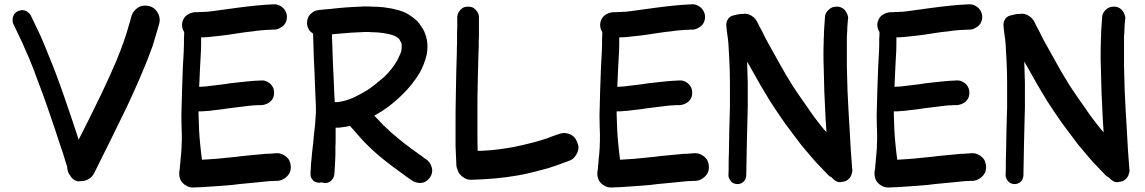

<svg xmlns="http://www.w3.org/2000/svg" viewBox="-20 -792 5213 874"><path d="M296.9 3.9C297.9 4.9 298.8 6.8 299.8 7.8C302.7 12.7 306.6 17.6 311.5 22.5C317.4 27.3 324.2 31.2 331.1 32.2C334 33.2 335.9 33.2 338.9 33.2C341.8 33.2 345.7 33.2 348.6 32.2H356.4C367.2 31.2 377 27.3 387.7 20.5C397.5 13.7 404.3 4.9 409.2 -4.9C433.6 -54.7 459 -104.5 483.4 -154.3L556.6 -303.7C573.2 -339.8 589.8 -375 605.5 -411.1C621.1 -447.3 636.7 -483.4 651.4 -520.5L674.8 -583C679.7 -600.6 685.5 -618.2 690.4 -634.8C695.3 -651.4 700.2 -668.9 705.1 -685.5C706.1 -690.4 707 -696.3 707 -701.2C707 -707 706.1 -712.9 704.1 -719.7C700.2 -731.4 694.3 -741.2 686.5 -749C679.7 -755.9 669.9 -761.7 657.2 -764.6C651.4 -765.6 645.5 -766.6 639.6 -766.6C634.8 -766.6 628.9 -765.6 624 -764.6C613.3 -761.7 604.5 -755.9 595.7 -747.1C586.9 -738.3 581.1 -728.5 578.1 -717.8C574.2 -703.1 570.3 -687.5 565.4 -672.9C561.5 -658.2 556.6 -642.6 551.8 -627.9L542 -598.6C538.1 -588.9 534.2 -579.1 531.2 -569.3C517.6 -533.2 502.9 -498 487.3 -463.9C471.7 -429.7 456.1 -394.5 439.5 -360.4L388.7 -256.8C372.1 -222.7 354.5 -189.5 337.9 -156.2C335 -165 332 -174.8 329.1 -183.6C311.5 -237.3 293.9 -290 275.4 -342.8C262.7 -378.9 250 -416 236.3 -452.1C222.7 -488.3 208 -523.4 193.4 -559.6C188.5 -572.3 183.6 -584 178.7 -595.7C173.8 -608.4 168 -620.1 163.1 -631.8L120.1 -721.7C117.2 -728.5 111.3 -733.4 104.5 -738.3C97.7 -743.2 90.8 -745.1 83 -746.1C76.2 -746.1 68.4 -744.1 61.5 -741.2C53.7 -737.3 47.9 -732.4 43.9 -726.6C40 -719.7 38.1 -712.9 37.1 -704.1V-701.2C37.1 -694.3 38.1 -687.5 41 -682.6C47.9 -668 54.7 -654.3 61.5 -639.6C68.4 -625 75.2 -611.3 82 -596.7C86.9 -585 91.8 -573.2 96.7 -562.5L112.3 -527.3C127 -492.2 140.6 -457 153.3 -420.9C167 -385.7 179.7 -350.6 192.4 -314.5C205.1 -278.3 216.8 -242.2 229.5 -206.1C241.2 -169.9 252.9 -133.8 265.6 -97.7L281.2 -46.9C282.2 -42 284.2 -38.1 286.1 -33.2V-27.3C287.1 -14.6 291 -4.9 296.9 3.9Z M803.7 30.3C808.6 39.1 816.4 46.9 827.1 52.7C836.9 58.6 846.7 61.5 856.4 61.5H857.4C887.7 60.5 918 59.6 948.2 56.6C977.5 54.7 1007.8 52.7 1038.1 49.8C1058.6 46.9 1079.1 44.9 1099.6 43L1161.1 37.1L1180.7 35.2C1186.5 34.2 1192.4 34.2 1199.2 33.2C1207 32.2 1214.8 32.2 1221.7 32.2C1229.5 31.2 1237.3 31.2 1244.1 31.2C1254.9 30.3 1264.6 27.3 1274.4 20.5C1285.2 13.7 1292 5.9 1296.9 -2.9C1301.8 -11.7 1303.7 -20.5 1303.7 -31.2V-34.2C1302.7 -45.9 1299.8 -56.6 1294.9 -65.4C1289.1 -74.2 1281.2 -81.1 1270.5 -86.9C1261.7 -91.8 1252 -94.7 1242.2 -94.7H1239.3L1213.9 -92.8C1205.1 -91.8 1197.3 -91.8 1188.5 -91.8L1168.9 -89.8C1162.1 -88.9 1155.3 -88.9 1148.4 -87.9L1086.9 -82C1066.4 -79.1 1045.9 -77.1 1025.4 -75.2L966.8 -69.3L908.2 -65.4C905.3 -65.4 902.3 -65.4 899.4 -64.5C896.5 -86.9 893.6 -109.4 891.6 -131.8C886.7 -176.8 884.8 -222.7 883.8 -269.5V-285.2H890.6C897.5 -285.2 905.3 -285.2 912.1 -286.1C917 -287.1 922.9 -287.1 928.7 -287.1L944.3 -289.1L994.1 -294.9C1010.7 -297.9 1027.3 -299.8 1043.9 -301.8L1090.8 -307.6C1105.5 -309.6 1121.1 -311.5 1136.7 -312.5C1142.6 -312.5 1148.4 -312.5 1154.3 -313.5H1171.9C1181.6 -314.5 1191.4 -317.4 1200.2 -322.3C1209 -327.1 1215.8 -334 1220.7 -341.8C1225.6 -349.6 1227.5 -359.4 1227.5 -370.1C1227.5 -380.9 1225.6 -389.6 1220.7 -397.5C1215.8 -406.2 1209 -413.1 1200.2 -418C1191.4 -422.9 1183.6 -425.8 1174.8 -425.8H1171.9C1148.4 -424.8 1125 -423.8 1100.6 -420.9C1077.1 -418 1053.7 -416 1029.3 -413.1C1012.7 -410.2 997.1 -408.2 980.5 -406.2L931.6 -400.4C926.8 -399.4 921.9 -399.4 917 -398.4C912.1 -398.4 907.2 -398.4 902.3 -397.5C896.5 -397.5 891.6 -397.5 886.7 -396.5C887.7 -425.8 889.6 -455.1 890.6 -484.4C891.6 -496.1 891.6 -507.8 892.6 -520.5C893.6 -532.2 893.6 -543.9 894.5 -556.6C895.5 -576.2 895.5 -595.7 895.5 -615.2V-622.1C904.3 -622.1 914.1 -622.1 923.8 -623L943.4 -625C949.2 -626 955.1 -626 961.9 -627C980.5 -628.9 1000 -630.9 1019.5 -633.8C1039.1 -636.7 1058.6 -639.6 1077.1 -642.6C1095.7 -645.5 1113.3 -647.5 1131.8 -649.4C1149.4 -652.3 1167 -654.3 1185.5 -655.3C1192.4 -656.2 1200.2 -656.2 1207 -656.2C1213.9 -657.2 1221.7 -657.2 1228.5 -657.2C1238.3 -657.2 1248 -660.2 1256.8 -666C1266.6 -670.9 1273.4 -677.7 1278.3 -685.5C1283.2 -694.3 1286.1 -704.1 1286.1 -714.8C1286.1 -725.6 1283.2 -735.4 1278.3 -743.2C1273.4 -752 1266.6 -758.8 1256.8 -764.6C1248 -769.5 1239.3 -772.5 1230.5 -772.5H1228.5C1200.2 -771.5 1172.9 -769.5 1144.5 -766.6C1117.2 -763.7 1089.8 -760.7 1061.5 -756.8C1043 -753.9 1023.4 -752 1003.9 -749L947.3 -741.2C941.4 -740.2 935.5 -740.2 930.7 -739.3C924.8 -738.3 918.9 -738.3 913.1 -738.3C905.3 -737.3 897.5 -737.3 889.6 -737.3C881.8 -736.3 874 -736.3 866.2 -736.3C856.4 -735.4 846.7 -732.4 837.9 -727.5C828.1 -722.7 821.3 -715.8 816.4 -707C811.5 -698.2 808.6 -689.5 808.6 -678.7C808.6 -668 811.5 -658.2 816.4 -649.4C817.4 -648.4 817.4 -647.5 818.4 -646.5C818.4 -636.7 818.4 -627 817.4 -617.2C817.4 -598.6 817.4 -579.1 816.4 -559.6C815.4 -547.9 815.4 -536.1 814.5 -523.4L812.5 -488.3C811.5 -451.2 809.6 -414.1 808.6 -377.9C807.6 -341.8 806.6 -304.7 805.7 -268.6C805.7 -239.3 806.6 -210 807.6 -181.6V-177.7V-150.4C806.6 -140.6 806.6 -130.9 806.6 -122.1C805.7 -112.3 805.7 -102.5 804.7 -93.8C803.7 -84 802.7 -74.2 801.8 -65.4C801.8 -61.5 801.8 -57.6 800.8 -53.7C800.8 -49.8 800.8 -45.9 799.8 -43C798.8 -38.1 798.8 -32.2 798.8 -27.3L796.9 -15.6C795.9 -10.7 795.9 -5.9 795.9 -1C795.9 10.7 798.8 21.5 803.7 30.3Z M1679.7 -105.5C1694.3 -91.8 1710 -79.1 1725.6 -66.4C1741.2 -53.7 1756.8 -42 1773.4 -29.3C1779.3 -25.4 1785.2 -21.5 1791 -16.6C1796.9 -11.7 1802.7 -7.8 1808.6 -3.9L1832 13.7C1839.8 18.6 1847.7 24.4 1856.4 30.3C1864.3 36.1 1874 39.1 1884.8 40C1887.7 41 1890.6 41 1893.6 41C1900.4 41 1907.2 39.1 1914.1 36.1C1922.9 31.2 1929.7 25.4 1936.5 16.6C1943.4 7.8 1946.3 -2 1947.3 -11.7V-16.6C1947.3 -24.4 1945.3 -32.2 1941.4 -41C1936.5 -50.8 1930.7 -58.6 1922.9 -64.5C1915 -69.3 1907.2 -75.2 1900.4 -81.1C1892.6 -85.9 1884.8 -91.8 1877 -97.7C1871.1 -101.6 1865.2 -105.5 1860.4 -109.4C1854.5 -113.3 1848.6 -117.2 1843.8 -122.1C1829.1 -132.8 1814.5 -143.6 1800.8 -155.3C1786.1 -167 1772.5 -178.7 1758.8 -190.4C1746.1 -202.1 1733.4 -213.9 1720.7 -226.6C1709 -239.3 1697.3 -252 1684.6 -264.6L1683.6 -265.6C1696.3 -272.5 1709 -280.3 1721.7 -288.1C1755.9 -310.5 1787.1 -336.9 1815.4 -365.2C1843.8 -393.6 1869.1 -424.8 1890.6 -460.9C1905.3 -487.3 1916 -515.6 1922.9 -545.9C1924.8 -556.6 1925.8 -568.4 1925.8 -579.1C1925.8 -598.6 1922.9 -618.2 1916 -636.7C1912.1 -647.5 1908.2 -655.3 1905.3 -660.2C1901.4 -665 1895.5 -672.9 1888.7 -685.5C1878.9 -698.2 1862.3 -711.9 1838.9 -726.6C1816.4 -741.2 1779.3 -752 1727.5 -758.8C1709 -760.7 1691.4 -761.7 1672.9 -761.7C1664.1 -762.7 1656.2 -762.7 1647.5 -762.7C1637.7 -762.7 1627.9 -762.7 1619.1 -761.7C1596.7 -760.7 1573.2 -759.8 1549.8 -757.8C1527.3 -755.9 1503.9 -753.9 1481.4 -751L1456.1 -749C1447.3 -748 1439.5 -747.1 1430.7 -746.1C1420.9 -745.1 1411.1 -742.2 1402.3 -735.4C1393.6 -728.5 1386.7 -721.7 1382.8 -712.9C1379.9 -706.1 1377.9 -698.2 1377.9 -689.5V-682.6C1378.9 -671.9 1382.8 -663.1 1387.7 -654.3C1392.6 -648.4 1398.4 -643.6 1405.3 -638.7C1406.2 -604.5 1407.2 -571.3 1408.2 -537.1C1411.1 -483.4 1413.1 -428.7 1415 -375L1418 -307.6V-296.9V-278.3C1417 -272.5 1417 -266.6 1417 -261.7C1416 -256.8 1416 -251 1416 -246.1C1415 -229.5 1413.1 -212.9 1411.1 -196.3C1409.2 -179.7 1407.2 -162.1 1406.2 -145.5L1400.4 -95.7C1399.4 -79.1 1397.5 -61.5 1395.5 -44.9C1395.5 -38.1 1395.5 -30.3 1394.5 -22.5C1393.6 -15.6 1393.6 -7.8 1393.6 -1V2C1393.6 7.8 1394.5 13.7 1397.5 18.6C1401.4 25.4 1406.2 31.2 1411.1 34.2C1417 37.1 1423.8 39.1 1430.7 40C1435.5 40 1439.5 39.1 1443.4 38.1C1447.3 39.1 1451.2 40 1456.1 41H1460C1466.8 41 1472.7 40 1477.5 37.1C1484.4 34.2 1489.3 29.3 1494.1 22.5C1499 15.6 1501 8.8 1502 2C1502.9 -12.7 1503.9 -28.3 1504.9 -43L1506.8 -87.9V-124C1507.8 -135.7 1507.8 -147.5 1507.8 -160.2V-210.9H1516.6C1521.5 -210.9 1525.4 -210.9 1530.3 -211.9C1544.9 -212.9 1558.6 -215.8 1573.2 -218.8L1617.2 -168.9C1636.7 -146.5 1657.2 -126 1679.7 -105.5ZM1501 -379.9C1500 -416 1498 -453.1 1496.1 -489.3L1492.2 -598.6C1491.2 -611.3 1491.2 -623 1491.2 -635.7C1504.9 -636.7 1518.6 -638.7 1533.2 -639.6C1563.5 -642.6 1594.7 -644.5 1625 -645.5C1632.8 -646.5 1640.6 -646.5 1647.5 -646.5C1655.3 -646.5 1663.1 -646.5 1669.9 -645.5C1685.5 -645.5 1701.2 -644.5 1715.8 -642.6C1726.6 -641.6 1736.3 -639.6 1746.1 -637.7C1755.9 -635.7 1765.6 -632.8 1775.4 -628.9C1779.3 -627 1783.2 -625 1787.1 -622.1C1792 -619.1 1794.9 -616.2 1797.9 -613.3L1800.8 -607.4C1803.7 -602.5 1804.7 -599.6 1805.7 -598.6C1806.6 -596.7 1807.6 -593.8 1808.6 -590.8V-582V-578.1C1808.6 -567.4 1806.6 -557.6 1802.7 -547.9C1797.9 -537.1 1793 -526.4 1788.1 -516.6C1771.5 -488.3 1752 -463.9 1729.5 -442.4C1706.1 -421.9 1681.6 -402.3 1655.3 -383.8C1633.8 -370.1 1611.3 -358.4 1588.9 -347.7C1565.4 -336.9 1541 -330.1 1515.6 -327.1H1503.9L1501 -379.9Z M2068.4 -5.9C2073.2 2.9 2082 10.7 2092.8 17.6C2102.5 23.4 2112.3 26.4 2123 26.4H2125C2161.1 25.4 2196.3 23.4 2230.5 20.5C2265.6 17.6 2300.8 12.7 2335.9 6.8C2358.4 2.9 2381.8 -2 2404.3 -7.8L2471.7 -25.4C2478.5 -27.3 2485.4 -29.3 2492.2 -32.2C2499 -34.2 2505.9 -36.1 2512.7 -39.1C2522.5 -42 2532.2 -45.9 2542 -49.8C2551.8 -52.7 2561.5 -56.6 2571.3 -60.5C2582 -63.5 2590.8 -70.3 2598.6 -81.1C2605.5 -90.8 2610.4 -100.6 2612.3 -111.3C2613.3 -114.3 2613.3 -117.2 2613.3 -120.1C2613.3 -127.9 2611.3 -135.7 2607.4 -144.5C2603.5 -156.2 2596.7 -166 2587.9 -172.9C2579.1 -179.7 2569.3 -183.6 2557.6 -185.5C2554.7 -186.5 2551.8 -186.5 2548.8 -186.5C2540 -186.5 2531.2 -184.6 2523.4 -181.6C2514.6 -178.7 2506.8 -175.8 2498 -172.9L2472.7 -163.1C2466.8 -161.1 2460.9 -159.2 2454.1 -157.2C2448.2 -155.3 2442.4 -153.3 2435.5 -151.4C2416 -145.5 2396.5 -140.6 2376 -135.7C2355.5 -130.9 2335 -126 2314.5 -122.1C2293 -118.2 2271.5 -115.2 2251 -112.3C2229.5 -109.4 2208 -107.4 2185.5 -106.4C2175.8 -105.5 2166 -105.5 2155.3 -105.5H2154.3C2153.3 -133.8 2153.3 -162.1 2153.3 -190.4V-263.7V-337.9C2154.3 -374 2154.3 -410.2 2155.3 -446.3L2158.2 -554.7C2159.2 -566.4 2159.2 -578.1 2159.2 -589.8C2159.2 -602.5 2159.2 -614.3 2160.2 -626V-712.9C2160.2 -720.7 2158.2 -728.5 2153.3 -737.3C2148.4 -745.1 2142.6 -751 2135.7 -755.9C2128.9 -759.8 2120.1 -761.7 2111.3 -761.7C2101.6 -761.7 2092.8 -759.8 2085.9 -755.9C2079.1 -751 2073.2 -745.1 2068.4 -737.3C2063.5 -728.5 2061.5 -720.7 2061.5 -712.9V-669.9C2060.5 -655.3 2060.5 -641.6 2060.5 -627.9V-592.8C2059.6 -580.1 2059.6 -568.4 2059.6 -556.6L2056.6 -448.2L2054.7 -338.9C2053.7 -303.7 2053.7 -268.6 2053.7 -233.4V-127L2057.6 -37.1C2058.6 -30.3 2060.5 -24.4 2063.5 -17.6C2064.5 -13.7 2066.4 -9.8 2068.4 -5.9Z M2707 30.3C2711.9 39.1 2719.7 46.9 2730.5 52.7C2740.2 58.6 2750 61.5 2759.8 61.5H2760.7C2791 60.5 2821.3 59.6 2851.6 56.6C2880.9 54.7 2911.1 52.7 2941.4 49.8C2961.9 46.9 2982.4 44.9 3002.9 43L3064.5 37.1L3084 35.2C3089.8 34.2 3095.7 34.2 3102.5 33.2C3110.4 32.2 3118.2 32.2 3125 32.2C3132.8 31.2 3140.6 31.2 3147.5 31.2C3158.2 30.3 3168 27.3 3177.7 20.5C3188.5 13.7 3195.3 5.9 3200.2 -2.9C3205.1 -11.7 3207 -20.5 3207 -31.2V-34.2C3206.1 -45.9 3203.1 -56.6 3198.2 -65.4C3192.4 -74.2 3184.6 -81.1 3173.8 -86.9C3165 -91.8 3155.3 -94.7 3145.5 -94.7H3142.6L3117.2 -92.8C3108.4 -91.8 3100.6 -91.8 3091.8 -91.8L3072.3 -89.8C3065.4 -88.9 3058.6 -88.9 3051.8 -87.9L2990.2 -82C2969.7 -79.1 2949.2 -77.1 2928.7 -75.2L2870.1 -69.3L2811.5 -65.4C2808.6 -65.4 2805.7 -65.4 2802.7 -64.5C2799.8 -86.9 2796.9 -109.4 2794.9 -131.8C2790 -176.8 2788.1 -222.7 2787.1 -269.5V-285.2H2793.9C2800.8 -285.2 2808.6 -285.2 2815.4 -286.1C2820.3 -287.1 2826.2 -287.1 2832 -287.1L2847.7 -289.1L2897.5 -294.9C2914.1 -297.9 2930.7 -299.8 2947.3 -301.8L2994.1 -307.6C3008.8 -309.6 3024.4 -311.5 3040 -312.5C3045.9 -312.5 3051.8 -312.5 3057.6 -313.5H3075.2C3085 -314.5 3094.7 -317.4 3103.5 -322.3C3112.3 -327.1 3119.1 -334 3124 -341.8C3128.9 -349.6 3130.9 -359.4 3130.9 -370.1C3130.9 -380.9 3128.9 -389.6 3124 -397.5C3119.1 -406.2 3112.3 -413.1 3103.5 -418C3094.7 -422.9 3086.9 -425.8 3078.1 -425.8H3075.2C3051.8 -424.8 3028.3 -423.8 3003.9 -420.9C2980.5 -418 2957 -416 2932.6 -413.1C2916 -410.2 2900.4 -408.2 2883.8 -406.2L2835 -400.4C2830.1 -399.4 2825.2 -399.4 2820.3 -398.4C2815.4 -398.4 2810.5 -398.4 2805.7 -397.5C2799.8 -397.5 2794.9 -397.5 2790 -396.5C2791 -425.8 2793 -455.1 2793.9 -484.4C2794.9 -496.1 2794.9 -507.8 2795.9 -520.5C2796.9 -532.2 2796.9 -543.9 2797.9 -556.6C2798.8 -576.2 2798.8 -595.7 2798.8 -615.2V-622.1C2807.6 -622.1 2817.4 -622.1 2827.1 -623L2846.7 -625C2852.5 -626 2858.4 -626 2865.2 -627C2883.8 -628.9 2903.3 -630.9 2922.9 -633.8C2942.4 -636.7 2961.9 -639.6 2980.5 -642.6C2999 -645.5 3016.6 -647.5 3035.2 -649.4C3052.7 -652.3 3070.3 -654.3 3088.9 -655.3C3095.7 -656.2 3103.5 -656.2 3110.4 -656.2C3117.2 -657.2 3125 -657.2 3131.8 -657.2C3141.6 -657.2 3151.4 -660.2 3160.2 -666C3169.9 -670.9 3176.8 -677.7 3181.6 -685.5C3186.5 -694.3 3189.5 -704.1 3189.5 -714.8C3189.5 -725.6 3186.5 -735.4 3181.6 -743.2C3176.8 -752 3169.9 -758.8 3160.2 -764.6C3151.4 -769.5 3142.6 -772.5 3133.8 -772.5H3131.8C3103.5 -771.5 3076.2 -769.5 3047.9 -766.6C3020.5 -763.7 2993.2 -760.7 2964.8 -756.8C2946.3 -753.9 2926.8 -752 2907.2 -749L2850.6 -741.2C2844.7 -740.2 2838.9 -740.2 2834 -739.3C2828.1 -738.3 2822.3 -738.3 2816.4 -738.3C2808.6 -737.3 2800.8 -737.3 2793 -737.3C2785.2 -736.3 2777.3 -736.3 2769.5 -736.3C2759.8 -735.4 2750 -732.4 2741.2 -727.5C2731.4 -722.7 2724.6 -715.8 2719.7 -707C2714.8 -698.2 2711.9 -689.5 2711.9 -678.7C2711.9 -668 2714.8 -658.2 2719.7 -649.4C2720.7 -648.4 2720.7 -647.5 2721.7 -646.5C2721.7 -636.7 2721.7 -627 2720.7 -617.2C2720.7 -598.6 2720.7 -579.1 2719.7 -559.6C2718.8 -547.9 2718.8 -536.1 2717.8 -523.4L2715.8 -488.3C2714.8 -451.2 2712.9 -414.1 2711.9 -377.9C2710.9 -341.8 2710 -304.7 2709 -268.6C2709 -239.3 2710 -210 2710.9 -181.6V-177.7V-150.4C2710 -140.6 2710 -130.9 2710 -122.1C2709 -112.3 2709 -102.5 2708 -93.8C2707 -84 2706.1 -74.2 2705.1 -65.4C2705.1 -61.5 2705.1 -57.6 2704.1 -53.7C2704.1 -49.8 2704.1 -45.9 2703.1 -43C2702.1 -38.1 2702.1 -32.2 2702.1 -27.3L2700.2 -15.6C2699.2 -10.7 2699.2 -5.9 2699.2 -1C2699.2 10.7 2702.1 21.5 2707 30.3Z M3552.7 -231.4C3577.1 -199.2 3601.6 -166 3626 -133.8C3634.8 -123 3643.6 -113.3 3652.3 -102.5C3661.1 -91.8 3669.9 -82 3678.7 -71.3C3689.5 -58.6 3701.2 -45.9 3713.9 -33.2L3749 3.9C3753.9 8.8 3758.8 12.7 3765.6 15.6C3771.5 22.5 3778.3 28.3 3785.2 32.2C3790 35.2 3795.9 37.1 3802.7 37.1C3805.7 37.1 3808.6 37.1 3811.5 36.1C3822.3 35.2 3831.1 32.2 3837.9 27.3C3844.7 22.5 3850.6 15.6 3854.5 6.8C3857.4 -1 3859.4 -8.8 3860.4 -16.6C3860.4 -17.6 3860.4 -19.5 3859.4 -20.5C3854.5 -80.1 3850.6 -140.6 3847.7 -200.2C3843.8 -259.8 3840.8 -319.3 3837.9 -379.9C3836.9 -416 3835.9 -453.1 3835 -489.3V-626C3835.9 -635.7 3835.9 -645.5 3836.9 -654.3C3836.9 -662.1 3836.9 -669.9 3837.9 -678.7C3838.9 -686.5 3838.9 -694.3 3839.8 -703.1C3840.8 -705.1 3840.8 -707 3840.8 -710C3840.8 -716.8 3838.9 -722.7 3835.9 -729.5C3832 -738.3 3827.1 -746.1 3820.3 -751C3813.5 -756.8 3804.7 -760.7 3794.9 -761.7H3787.1C3780.3 -761.7 3773.4 -760.7 3767.6 -757.8C3759.8 -754.9 3752.9 -749 3746.1 -741.2C3739.3 -733.4 3736.3 -724.6 3735.4 -715.8L3731.4 -657.2C3730.5 -647.5 3730.5 -637.7 3730.5 -627.9C3729.5 -618.2 3729.5 -608.4 3729.5 -598.6C3728.5 -580.1 3728.5 -561.5 3728.5 -543C3728.5 -524.4 3728.5 -505.9 3729.5 -487.3C3730.5 -450.2 3731.4 -413.1 3732.4 -375L3738.3 -248L3742.2 -189.5L3724.6 -210C3700.2 -240.2 3677.7 -270.5 3656.2 -302.7C3633.8 -334 3612.3 -365.2 3590.8 -397.5C3570.3 -430.7 3549.8 -463.9 3531.2 -498C3512.7 -531.2 3493.2 -565.4 3474.6 -599.6C3465.8 -615.2 3458 -630.9 3450.2 -647.5C3441.4 -663.1 3433.6 -678.7 3425.8 -694.3C3420.9 -704.1 3413.1 -711.9 3403.3 -718.8C3393.6 -725.6 3383.8 -728.5 3373 -729.5C3369.1 -729.5 3365.2 -729.5 3362.3 -728.5H3357.4C3352.5 -728.5 3348.6 -728.5 3344.7 -727.5C3342.8 -726.6 3340.8 -726.6 3337.9 -726.6L3332 -724.6H3330.1C3330.1 -723.6 3330.1 -723.6 3329.1 -723.6H3326.2C3323.2 -722.7 3321.3 -722.7 3319.3 -721.7C3312.5 -720.7 3306.6 -717.8 3301.8 -713.9C3295.9 -709 3292 -703.1 3289.1 -696.3C3287.1 -691.4 3286.1 -685.5 3286.1 -679.7V-675.8C3287.1 -662.1 3289.1 -648.4 3291 -633.8C3293 -620.1 3294.9 -606.4 3295.9 -591.8L3299.8 -521.5C3301.8 -485.4 3302.7 -450.2 3302.7 -414.1V-306.6C3301.8 -270.5 3300.8 -235.4 3299.8 -199.2C3298.8 -163.1 3298.8 -127 3297.9 -90.8C3296.9 -74.2 3296.9 -58.6 3296.9 -43C3296.9 -26.4 3296.9 -10.7 3295.9 5.9C3295.9 12.7 3297.9 18.6 3301.8 25.4C3305.7 32.2 3310.5 37.1 3316.4 41C3322.3 43.9 3329.1 45.9 3336.9 45.9C3344.7 45.9 3351.6 43.9 3357.4 41C3363.3 37.1 3368.2 32.2 3372.1 25.4C3375 18.6 3377 12.7 3377 5.9L3379.9 -149.4L3383.8 -305.7V-415L3380.9 -511.7C3385.7 -502.9 3391.6 -493.2 3396.5 -484.4C3424.8 -432.6 3454.1 -382.8 3484.4 -333C3506.8 -298.8 3529.3 -264.6 3552.7 -231.4Z M3968.8 30.3C3973.6 39.1 3981.4 46.9 3992.2 52.7C4002 58.6 4011.7 61.5 4021.5 61.5H4022.5C4052.7 60.5 4083 59.6 4113.3 56.6C4142.6 54.7 4172.9 52.7 4203.1 49.8C4223.6 46.9 4244.1 44.9 4264.6 43L4326.2 37.1L4345.7 35.2C4351.6 34.2 4357.4 34.2 4364.3 33.2C4372.1 32.2 4379.9 32.2 4386.7 32.2C4394.5 31.2 4402.3 31.2 4409.2 31.2C4419.9 30.3 4429.7 27.3 4439.5 20.5C4450.2 13.7 4457 5.9 4461.9 -2.9C4466.8 -11.7 4468.8 -20.5 4468.8 -31.2V-34.2C4467.8 -45.9 4464.8 -56.6 4460 -65.4C4454.1 -74.2 4446.3 -81.1 4435.5 -86.9C4426.8 -91.8 4417 -94.7 4407.2 -94.7H4404.3L4378.9 -92.8C4370.1 -91.8 4362.3 -91.8 4353.5 -91.8L4334 -89.8C4327.1 -88.9 4320.3 -88.9 4313.5 -87.9L4252 -82C4231.4 -79.1 4210.9 -77.1 4190.4 -75.2L4131.8 -69.3L4073.2 -65.4C4070.3 -65.4 4067.4 -65.4 4064.5 -64.5C4061.5 -86.9 4058.6 -109.4 4056.6 -131.8C4051.8 -176.8 4049.8 -222.7 4048.8 -269.5V-285.2H4055.7C4062.5 -285.2 4070.3 -285.2 4077.1 -286.1C4082 -287.1 4087.9 -287.1 4093.8 -287.1L4109.4 -289.1L4159.2 -294.9C4175.8 -297.9 4192.4 -299.8 4209 -301.8L4255.9 -307.6C4270.5 -309.6 4286.1 -311.5 4301.8 -312.5C4307.6 -312.5 4313.5 -312.5 4319.3 -313.5H4336.9C4346.7 -314.5 4356.4 -317.4 4365.2 -322.3C4374 -327.1 4380.9 -334 4385.7 -341.8C4390.6 -349.6 4392.6 -359.4 4392.6 -370.1C4392.6 -380.9 4390.6 -389.6 4385.7 -397.5C4380.9 -406.2 4374 -413.1 4365.2 -418C4356.4 -422.9 4348.6 -425.8 4339.8 -425.8H4336.9C4313.5 -424.8 4290 -423.8 4265.6 -420.9C4242.2 -418 4218.8 -416 4194.3 -413.1C4177.7 -410.2 4162.1 -408.2 4145.5 -406.2L4096.7 -400.4C4091.8 -399.4 4086.9 -399.4 4082 -398.4C4077.1 -398.4 4072.3 -398.4 4067.4 -397.5C4061.5 -397.5 4056.6 -397.5 4051.8 -396.5C4052.7 -425.8 4054.7 -455.1 4055.7 -484.4C4056.6 -496.1 4056.6 -507.8 4057.6 -520.5C4058.6 -532.2 4058.6 -543.9 4059.6 -556.6C4060.5 -576.2 4060.5 -595.7 4060.5 -615.2V-622.1C4069.3 -622.1 4079.1 -622.1 4088.9 -623L4108.4 -625C4114.3 -626 4120.1 -626 4127 -627C4145.5 -628.9 4165 -630.9 4184.6 -633.8C4204.1 -636.7 4223.6 -639.6 4242.2 -642.6C4260.7 -645.5 4278.3 -647.5 4296.9 -649.4C4314.5 -652.3 4332 -654.3 4350.6 -655.3C4357.4 -656.2 4365.2 -656.2 4372.1 -656.2C4378.9 -657.2 4386.7 -657.2 4393.6 -657.2C4403.3 -657.2 4413.1 -660.2 4421.9 -666C4431.6 -670.9 4438.5 -677.7 4443.4 -685.5C4448.2 -694.3 4451.2 -704.1 4451.2 -714.8C4451.2 -725.6 4448.2 -735.4 4443.4 -743.2C4438.5 -752 4431.6 -758.8 4421.9 -764.6C4413.1 -769.5 4404.3 -772.5 4395.5 -772.5H4393.6C4365.2 -771.5 4337.9 -769.5 4309.6 -766.6C4282.2 -763.7 4254.9 -760.7 4226.6 -756.8C4208 -753.9 4188.5 -752 4168.9 -749L4112.3 -741.2C4106.4 -740.2 4100.6 -740.2 4095.7 -739.3C4089.8 -738.3 4084 -738.3 4078.1 -738.3C4070.3 -737.3 4062.5 -737.3 4054.7 -737.3C4046.9 -736.3 4039.1 -736.3 4031.2 -736.3C4021.5 -735.4 4011.7 -732.4 4002.9 -727.5C3993.2 -722.7 3986.3 -715.8 3981.4 -707C3976.6 -698.2 3973.6 -689.5 3973.6 -678.7C3973.6 -668 3976.6 -658.2 3981.4 -649.4C3982.4 -648.4 3982.4 -647.5 3983.4 -646.5C3983.4 -636.7 3983.4 -627 3982.4 -617.2C3982.4 -598.6 3982.4 -579.1 3981.4 -559.6C3980.5 -547.9 3980.5 -536.1 3979.5 -523.4L3977.5 -488.3C3976.6 -451.2 3974.6 -414.1 3973.6 -377.9C3972.7 -341.8 3971.7 -304.7 3970.7 -268.6C3970.7 -239.3 3971.7 -210 3972.7 -181.6V-177.7V-150.4C3971.7 -140.6 3971.7 -130.9 3971.7 -122.1C3970.7 -112.3 3970.7 -102.5 3969.7 -93.8C3968.8 -84 3967.8 -74.2 3966.8 -65.4C3966.8 -61.5 3966.8 -57.6 3965.8 -53.7C3965.8 -49.8 3965.8 -45.9 3964.8 -43C3963.9 -38.1 3963.9 -32.2 3963.9 -27.3L3961.9 -15.6C3960.9 -10.7 3960.9 -5.9 3960.9 -1C3960.9 10.7 3963.9 21.5 3968.8 30.3Z M4814.5 -231.4C4838.9 -199.2 4863.3 -166 4887.7 -133.8C4896.5 -123 4905.3 -113.3 4914.1 -102.5C4922.9 -91.8 4931.6 -82 4940.4 -71.3C4951.2 -58.6 4962.9 -45.9 4975.6 -33.2L5010.7 3.9C5015.6 8.8 5020.5 12.7 5027.3 15.6C5033.2 22.5 5040 28.3 5046.9 32.2C5051.8 35.2 5057.6 37.1 5064.5 37.1C5067.4 37.1 5070.3 37.1 5073.2 36.1C5084 35.2 5092.8 32.2 5099.6 27.3C5106.4 22.5 5112.3 15.6 5116.2 6.8C5119.1 -1 5121.1 -8.8 5122.1 -16.6C5122.1 -17.6 5122.1 -19.5 5121.1 -20.5C5116.2 -80.1 5112.3 -140.6 5109.4 -200.2C5105.5 -259.8 5102.5 -319.3 5099.6 -379.9C5098.6 -416 5097.7 -453.1 5096.7 -489.3V-626C5097.7 -635.7 5097.7 -645.5 5098.6 -654.3C5098.6 -662.1 5098.6 -669.9 5099.6 -678.7C5100.6 -686.5 5100.6 -694.3 5101.6 -703.1C5102.5 -705.1 5102.5 -707 5102.5 -710C5102.5 -716.8 5100.6 -722.7 5097.7 -729.5C5093.8 -738.3 5088.9 -746.1 5082 -751C5075.2 -756.8 5066.4 -760.7 5056.6 -761.7H5048.8C5042 -761.7 5035.2 -760.7 5029.3 -757.8C5021.5 -754.9 5014.6 -749 5007.8 -741.2C5001 -733.4 4998 -724.6 4997.1 -715.8L4993.2 -657.2C4992.2 -647.5 4992.2 -637.7 4992.2 -627.9C4991.2 -618.2 4991.2 -608.4 4991.2 -598.6C4990.2 -580.1 4990.2 -561.5 4990.2 -543C4990.2 -524.4 4990.2 -505.9 4991.2 -487.3C4992.2 -450.2 4993.2 -413.1 4994.1 -375L5000 -248L5003.9 -189.5L4986.3 -210C4961.9 -240.2 4939.5 -270.5 4918 -302.7C4895.5 -334 4874 -365.2 4852.5 -397.5C4832 -430.7 4811.5 -463.9 4793 -498C4774.4 -531.2 4754.9 -565.4 4736.3 -599.6C4727.5 -615.2 4719.7 -630.9 4711.9 -647.5C4703.1 -663.1 4695.3 -678.7 4687.5 -694.3C4682.6 -704.1 4674.8 -711.9 4665 -718.8C4655.3 -725.6 4645.5 -728.5 4634.8 -729.5C4630.9 -729.5 4627 -729.5 4624 -728.5H4619.1C4614.3 -728.5 4610.4 -728.5 4606.4 -727.5C4604.5 -726.6 4602.5 -726.6 4599.6 -726.6L4593.8 -724.6H4591.8C4591.8 -723.6 4591.8 -723.6 4590.8 -723.6H4587.9C4585 -722.7 4583 -722.7 4581.1 -721.7C4574.2 -720.7 4568.4 -717.8 4563.5 -713.9C4557.6 -709 4553.7 -703.1 4550.8 -696.3C4548.8 -691.4 4547.9 -685.5 4547.9 -679.7V-675.8C4548.8 -662.1 4550.8 -648.4 4552.7 -633.8C4554.7 -620.1 4556.6 -606.4 4557.6 -591.8L4561.5 -521.5C4563.5 -485.4 4564.5 -450.2 4564.5 -414.1V-306.6C4563.5 -270.5 4562.5 -235.4 4561.5 -199.2C4560.5 -163.1 4560.5 -127 4559.6 -90.8C4558.6 -74.2 4558.6 -58.6 4558.6 -43C4558.6 -26.4 4558.6 -10.7 4557.6 5.9C4557.6 12.7 4559.6 18.6 4563.5 25.4C4567.4 32.2 4572.3 37.1 4578.1 41C4584 43.9 4590.8 45.9 4598.6 45.9C4606.4 45.9 4613.3 43.9 4619.1 41C4625 37.1 4629.9 32.2 4633.8 25.4C4636.7 18.6 4638.7 12.7 4638.7 5.9L4641.6 -149.4L4645.5 -305.7V-415L4642.6 -511.7C4647.5 -502.9 4653.3 -493.2 4658.2 -484.4C4686.5 -432.6 4715.8 -382.8 4746.1 -333C4768.6 -298.8 4791 -264.6 4814.5 -231.4Z"/></svg>

Font: Citrustime FakeCyr
Style: Regular
Weight: 400
Version: Version 1.1